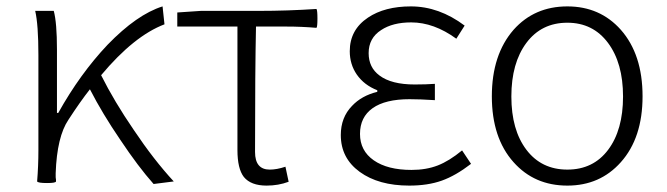

<svg xmlns="http://www.w3.org/2000/svg" viewBox="-20 -567 2084 600"><path d="M460 8Q412 -46 356 -130Q300 -212 261 -288Q231 -250 194 -193Q158 -140 154 -26V-13Q154 -10 155 -5Q155 -1 155 0Q154 5 127 5Q99 5 96 0Q100 -48 100 -98V-197V-395Q100 -490 90 -533H148Q158 -496 158 -412V-214H162Q230 -336 316 -427Q408 -522 488 -547L494 -491Q399 -455 296 -332Q337 -250 398 -161Q461 -67 523 0Z M813 13Q764 13 742 -14Q722 -40 722 -98V-291V-484H534V-528L608 -533H789Q879 -533 969 -539Q972 -535 972 -509Q972 -483 969 -480Q923 -484 875 -484H780Q777 -350 777 -92Q777 -37 823 -37Q845 -37 872 -46L882 1Q850 13 813 13Z M1259 13Q1163 13 1104 -30Q1045 -73 1045 -145Q1045 -200 1080 -236Q1110 -268 1159 -280V-285Q1118 -301 1095 -334Q1073 -366 1073 -407Q1073 -474 1130 -512Q1182 -547 1264 -547Q1352 -547 1432 -487L1406 -446Q1336 -497 1265 -497Q1207 -497 1171 -473Q1132 -448 1132 -401Q1132 -356 1166 -331Q1203 -303 1276 -303Q1312 -303 1339 -305V-254Q1293 -257 1260 -257Q1184 -257 1144.5 -229Q1105 -201 1105 -148.5Q1105 -96 1148 -66Q1191 -36 1266 -36Q1312 -36 1348 -50Q1384 -64 1424 -97L1452 -55Q1404 -18 1360.5 -2.5Q1317 13 1259 13Z M1753 13Q1650 13 1585 -60Q1517 -136 1517 -266Q1517 -396 1585 -474Q1650 -547 1753 -547Q1855 -547 1920 -474Q1988 -397 1988 -266Q1988 -136 1920 -60Q1855 13 1753 13ZM1753 -37Q1834 -37 1880.5 -99Q1927 -161 1927 -265.5Q1927 -370 1880 -433Q1833 -496 1753 -496Q1672 -496 1625 -433Q1578 -370 1578 -265.5Q1578 -161 1625 -99Q1672 -37 1753 -37Z"/></svg>

Font: GenSekiGothic TW L
Style: Regular
Weight: 300
Version: Version 1.501;PS 1;hotconv 16.6.51;makeotf.lib2.5.65220